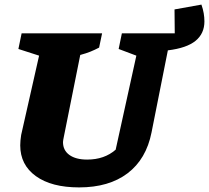

<svg xmlns="http://www.w3.org/2000/svg" viewBox="-20 -802 909 835"><path d="M324 13Q204 13 136 -36Q68 -85 68 -170Q68 -180 69 -191Q70 -202 72 -215L150 -560L60 -589L74 -657H424L411 -595Q392 -585 373.5 -577.5Q355 -570 329 -563L257 -204Q256 -198 255 -193.5Q254 -189 254 -184Q254 -148 282 -128Q310 -108 359 -108Q434 -108 483 -151L573 -560L496 -589L510 -657H740L739 -761L856 -782Q863 -762 866 -744Q869 -726 869 -709Q869 -656 830.5 -624.5Q792 -593 710 -583L639 -226Q616 -110 535 -48.5Q454 13 324 13Z"/></svg>

Font: Piazzolla ExtraBold
Style: Italic
Weight: 800
Italic angle: -11.3°
Designer: Juan Pablo del Peral
Foundry: Huerta Tipografica
Version: Version 1.330